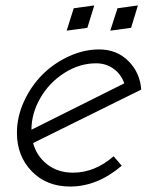

<svg xmlns="http://www.w3.org/2000/svg" viewBox="-20 -683 567 703"><path d="M325.2 -663.1 250 -652.8 224.1 -570.8 299.8 -581.1ZM484.9 -663.1 410.2 -652.8 383.8 -570.8 460 -581.1ZM236.8 0Q336.4 0 425.8 -76.2L396 -110.8Q327.1 -50.8 247.1 -50.8Q192.4 -50.8 153.6 -80.6Q114.7 -110.4 101.1 -159.2L497.1 -355Q492.7 -417 450.2 -459.5Q407.7 -502 342.8 -502Q287.1 -502 231.9 -476.6Q176.8 -451.2 135.3 -409.7Q93.8 -368.2 67.9 -311.8Q42 -255.4 42 -196.8Q42 -111.8 96.2 -55.9Q150.4 0 236.8 0ZM332 -451.2Q367.7 -451.2 395.3 -431.6Q422.9 -412.1 435.1 -377.9L95.2 -208Q95.2 -268.1 127.9 -324.5Q160.6 -380.9 215.8 -416Q271 -451.2 332 -451.2Z"/></svg>

Font: Comic Neue Angular
Style: Italic
Weight: 400
Italic angle: -12°
Designer: Craig Rozynski
Foundry: Craig Rozynski
Version: Version 2.003